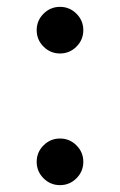

<svg xmlns="http://www.w3.org/2000/svg" viewBox="-20 -530 350 560"><path d="M203 -394Q183 -374 155 -374Q127 -374 107 -394Q87 -414 87 -442Q87 -470 107 -490Q127 -510 155 -510Q183 -510 203 -490Q223 -470 223 -442Q223 -414 203 -394ZM203 -10Q183 10 155 10Q127 10 107 -10Q87 -30 87 -58Q87 -86 107 -106Q127 -126 155 -126Q183 -126 203 -106Q223 -86 223 -58Q223 -30 203 -10Z"/></svg>

Font: Orkney Medium
Style: Regular
Weight: 500
Designer: Samuel Oakes and Alfredo Marco Pradil
Foundry: Alfredo Marco Pradil
Version: 1.0; ttfautohint (v1.5)